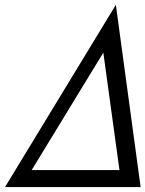

<svg xmlns="http://www.w3.org/2000/svg" viewBox="-20 -754 594 784"><path d="M401.9 -539.1 109.4 -59.6H467.8ZM453.1 -734.4 554.2 9.8H0.5Z"/></svg>

Font: Caudex
Style: Bold
Weight: 700
Italic angle: -13°
Version: Version 1.04